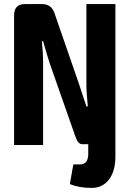

<svg xmlns="http://www.w3.org/2000/svg" viewBox="-20 -710 634 940"><path d="M545 -690V56Q545 128 513.5 169Q482 210 429 210Q366 210 322 191L339 95H370Q412 95 412 44V-4H383Q362 -4 350 -39L224 -398Q215 -425 191 -508H185Q191 -454 191 -401V0H49V-635Q49 -690 102 -690H186Q232 -690 247 -645L365 -304Q379 -263 403 -189H410Q403 -255 403 -302V-690Z"/></svg>

Font: exo2condensed_b
Style: Bold
Weight: 700
Width: 3
Designer: Natanael Gama
Version: Version 1.001;PS 001.001;hotconv 1.0.70;makeotf.lib2.5.58329